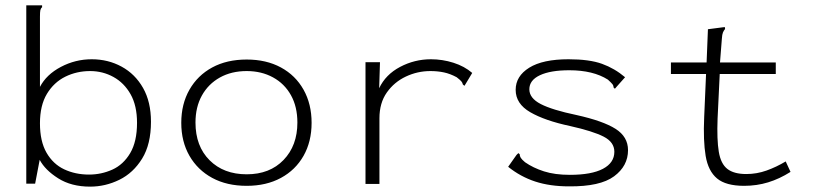

<svg xmlns="http://www.w3.org/2000/svg" viewBox="-20 -685 3040 716"><path d="M316 11Q246 11 197 -20Q148 -51 128 -89L111 0H78V-665H137V-658Q132 -654 130.5 -647Q129 -640 129 -623V-361Q153 -407 207 -435.5Q261 -464 322 -464Q383 -464 433.5 -436.5Q484 -409 513.5 -357Q543 -305 543 -231Q543 -147 510 -93.5Q477 -40 425 -14.5Q373 11 316 11ZM312 -34Q358 -34 399 -52.5Q440 -71 465.5 -114Q491 -157 491 -227Q491 -291 467 -333.5Q443 -376 403 -398Q363 -420 316 -420Q266 -420 223.5 -399Q181 -378 155 -335Q129 -292 129 -225Q129 -158 153.5 -115.5Q178 -73 219.5 -53.5Q261 -34 312 -34Z M900 8Q826 8 771.5 -21.5Q717 -51 686.5 -104Q656 -157 656 -227Q656 -297 686.5 -350.5Q717 -404 771.5 -433.5Q826 -463 900 -463Q973 -463 1027.5 -433.5Q1082 -404 1112 -350.5Q1142 -297 1142 -227Q1142 -157 1112 -104Q1082 -51 1027.5 -21.5Q973 8 900 8ZM900 -35Q986 -35 1037.5 -88.5Q1089 -142 1089 -228Q1089 -287 1065 -330Q1041 -373 998 -396.5Q955 -420 900 -420Q843 -420 800 -396Q757 -372 733 -329Q709 -286 709 -228Q709 -140 761.5 -87.5Q814 -35 900 -35Z M1343 -453H1397L1394 -356Q1418 -407 1472 -435.5Q1526 -464 1587 -464Q1630 -464 1671 -451Q1712 -438 1741 -413L1717 -373L1712 -365L1706 -370Q1705 -376 1700.5 -381.5Q1696 -387 1683 -397Q1659 -410 1635.5 -415Q1612 -420 1585 -420Q1537 -420 1493.5 -399.5Q1450 -379 1422.5 -340Q1395 -301 1395 -244V1H1343Z M2102 10Q2031 10 1976 -8Q1921 -26 1875 -63L1906 -107L1913 -114L1918 -110Q1918 -103 1922 -96.5Q1926 -90 1938 -80Q1968 -59 2008.5 -46Q2049 -33 2105 -33Q2186 -33 2228.5 -55.5Q2271 -78 2271 -119Q2271 -155 2231 -175.5Q2191 -196 2106 -215Q2012 -235 1957.5 -266.5Q1903 -298 1903 -350Q1903 -401 1953.5 -432.5Q2004 -464 2100 -464Q2178 -464 2225 -447Q2272 -430 2311 -397L2279 -361L2273 -354L2268 -359Q2268 -366 2263.5 -371.5Q2259 -377 2247 -388Q2192 -423 2103 -423Q2033 -423 1993.5 -404.5Q1954 -386 1954 -352Q1954 -319 1996.5 -297Q2039 -275 2130 -256Q2229 -234 2275.5 -204.5Q2322 -175 2322 -125Q2322 -66 2270 -27.5Q2218 11 2102 10Z M2755 8Q2687 8 2654 -19.5Q2621 -47 2611.5 -103.5Q2602 -160 2606 -248L2613 -409H2482V-452H2615L2620 -576L2674 -583L2683 -584L2684 -577Q2679 -571 2676 -564Q2673 -557 2672 -541L2665 -452H2873V-409H2664L2656 -243Q2653 -164 2660.5 -119Q2668 -74 2692.5 -55Q2717 -36 2763 -36Q2802 -36 2838.5 -49Q2875 -62 2910 -83L2928 -44Q2887 -18 2844.5 -5Q2802 8 2755 8Z"/></svg>

Font: Inconsolata Expanded Light
Style: Regular
Weight: 300
Width: 7
Monospace: yes
Designer: Raph Levien, Cyreal, Brenton Simpson
Foundry: Raph Levien, Cyreal, Google
Version: Version 3.001; ttfautohint (v1.8.2.53-6de2)